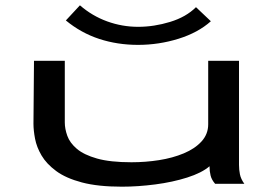

<svg xmlns="http://www.w3.org/2000/svg" viewBox="-20 -692 1040 723"><path d="M439 11Q349 11 288.5 -5Q228 -21 191.5 -48Q155 -75 136.5 -106.5Q118 -138 112 -169.5Q106 -201 106 -226L108 -463H224V-231Q224 -207 233.5 -180.5Q243 -154 269.5 -131.5Q296 -109 345.5 -95Q395 -81 475 -81Q528 -81 579 -89Q630 -97 672 -114.5Q714 -132 739 -159.5Q764 -187 764 -224V-463H880V-71Q880 -53 883.5 -35.5Q887 -18 900 0H790Q777 -15 773 -31Q769 -47 769 -66Q740 -41 685 -23.5Q630 -6 564.5 2.5Q499 11 439 11ZM718 -665 774 -612Q726 -569 652 -546Q578 -523 500 -523Q422 -523 353.5 -545.5Q285 -568 228 -615L281 -672Q327 -632 383.5 -611.5Q440 -591 500 -591Q560 -591 620.5 -609.5Q681 -628 718 -665Z"/></svg>

Font: Inconsolata UltraExpanded SemiBold
Style: Regular
Weight: 600
Width: 9
Monospace: yes
Designer: Raph Levien, Cyreal, Brenton Simpson
Foundry: Raph Levien, Cyreal, Google
Version: Version 3.001; ttfautohint (v1.8.2.53-6de2)